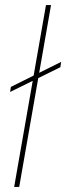

<svg xmlns="http://www.w3.org/2000/svg" viewBox="-20 -740 262 760"><path d="M20 -376 23 -396 222 -495 219 -474ZM36 0 162 -720H182L56 0Z"/></svg>

Font: DM Sans 10pt Thin
Style: Italic
Weight: 250
Italic angle: -10°
Version: Version 4.004;gftools[0.9.30]